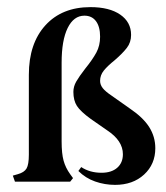

<svg xmlns="http://www.w3.org/2000/svg" viewBox="-20 -510 466 539"><path d="M200 -30 208 -41Q232 -25 265 -25Q293 -25 309 -39Q325 -53 325 -77Q325 -115 281 -144L235 -176Q206 -197 196 -212.5Q186 -228 186 -252Q186 -267 194 -281Q202 -295 219 -317Q240 -343 250.5 -362.5Q261 -382 261 -407Q261 -435 249.5 -450.5Q238 -466 217 -466Q187 -466 170 -431.5Q153 -397 153 -334V-113Q153 -79 158.5 -59Q164 -39 177 -21L185 -10L177 0H22L16 -17L30 -21Q48 -26 54.5 -37Q61 -48 61 -76V-300Q61 -388 107.5 -439Q154 -490 234 -490Q287 -490 317.5 -469Q348 -448 348 -412Q348 -391 336 -375.5Q324 -360 302 -341Q282 -325 271.5 -312Q261 -299 261 -283Q261 -272 268.5 -262.5Q276 -253 294 -241L345 -205Q382 -180 399 -153Q416 -126 416 -94Q416 -49 384.5 -20Q353 9 303 9Q274 9 247 -0.5Q220 -10 200 -30Z"/></svg>

Font: Katibeh
Style: Regular
Weight: 400
Designer: Arabic design by Kourosh Beigpour, Latin design by Eduardo Tunni, engineering by Lasse Fister
Version: Version 1.000